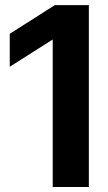

<svg xmlns="http://www.w3.org/2000/svg" viewBox="-20 -748 430 768"><path d="M335.4 -727.5V0H190.9V-589.4H189.9L19 -481V-612.8L199.2 -727.5Z"/></svg>

Font: Inter Display
Style: Bold
Weight: 700
Designer: Rasmus Andersson
Foundry: rsms
Version: Version 4.001;git-9221beed3